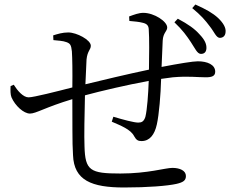

<svg xmlns="http://www.w3.org/2000/svg" viewBox="-20 -811 1040 852"><path d="M827 -624C845 -597 855 -573 870 -572C884 -571 895 -578 896 -596C897 -615 889 -634 866 -658C844 -683 816 -703 769 -728L754 -712C791 -677 809 -651 827 -624ZM911 -694C931 -669 939 -644 955 -643C969 -643 980 -651 981 -669C983 -687 972 -708 948 -731C924 -753 896 -769 847 -791L833 -775C871 -744 891 -721 911 -694ZM554 -718C578 -716 598 -714 613 -710C631 -706 639 -698 640 -682C643 -642 642 -563 641 -502C550 -483 424 -453 359 -437L364 -547C368 -586 383 -590 383 -608C383 -634 320 -667 283 -667C257 -667 235 -660 216 -654L217 -633C235 -631 260 -630 275 -624C291 -618 296 -612 299 -583C301 -554 302 -492 301 -423C235 -406 129 -379 107 -379C83 -379 58 -408 41 -435L27 -429C26 -410 26 -391 31 -379C47 -342 85 -307 113 -307C140 -307 181 -335 301 -371C302 -276 300 -178 304 -123C308 -10 387 21 531 21C635 21 723 14 763 5C793 -2 805 -10 805 -30C805 -54 778 -66 745 -66C713 -66 637 -41 514 -41C380 -41 358 -54 355 -161C353 -207 355 -301 357 -388C427 -407 542 -434 640 -452C638 -396 633 -323 625 -292C618 -271 608 -267 593 -267C575 -267 526 -280 483 -293L476 -271C515 -254 560 -237 575 -207C585 -189 593 -185 608 -185C644 -185 666 -213 676 -259C686 -304 693 -390 695 -461L747 -468C817 -474 854 -468 893 -468C920 -468 935 -473 935 -493C935 -524 900 -539 858 -539C836 -539 775 -529 697 -514L702 -631C704 -666 722 -672 722 -689C722 -716 664 -754 616 -754C596 -754 575 -746 553 -738Z"/></svg>

Font: Noto Serif CJK TC
Style: Regular
Weight: 400
Designer: Ryoko NISHIZUKA 西塚涼子 (kana & ideographs); Frank Grießhammer (Latin, Greek & Cyrillic); Wenlong ZHANG 张文龙 (bopomofo); San
Foundry: Adobe
Version: Version 2.001;hotconv 1.1.0;makeotfexe 2.6.0